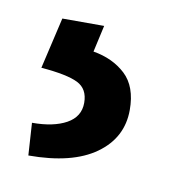

<svg xmlns="http://www.w3.org/2000/svg" viewBox="-41 -57 311 311"><g transform="rotate(10 114.5 98.0)"><path d="M23.4 212.4 20 159.2Q55.2 159.2 76.4 147.5Q97.7 135.7 97.7 112.8Q97.7 89.8 80.1 81.1Q62.5 72.3 19.5 68.8L39.1 -15.6H107.9L98.1 28.3Q130.4 33.7 151.4 53.2Q172.4 72.8 172.4 111.3Q172.4 157.2 133.8 184.8Q95.2 212.4 23.4 212.4Z"/></g></svg>

Font: Roboto Slab LO
Style: Regular
Weight: 400
Designer: Google
Version: Version 2.000